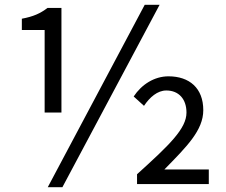

<svg xmlns="http://www.w3.org/2000/svg" viewBox="-20 -767 943 800"><path d="M166 -298H236V-734H178C148 -711 119 -698 71 -689V-642H166ZM179 13H240L645 -747H583ZM551 0H850V-61H665C758 -156 827 -224 827 -308C827 -400 769 -449 682 -449C623 -449 570 -415 537 -365L580 -326C604 -362 636 -390 673 -390C725 -390 757 -354 757 -298C757 -231 686 -163 551 -41Z"/></svg>

Font: Source Han Sans HK
Style: Regular
Weight: 400
Designer: Ryoko NISHIZUKA 西塚涼子 (kana, bopomofo & ideographs); Paul D. Hunt (Latin, Greek & Cyrillic); Sandoll Communications 산돌커뮤니
Foundry: Adobe
Version: Version 2.000;hotconv 1.0.107;makeotfexe 2.5.65593